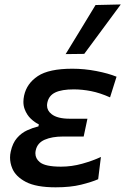

<svg xmlns="http://www.w3.org/2000/svg" viewBox="-20 -810 549 841"><path d="M223.5 10.5Q138.5 10.5 93.2 -13.2Q48 -37 33.5 -73Q24 -96 24 -120Q24 -133 27 -146Q35 -183 54.2 -205.2Q73.5 -227.5 98.5 -239Q123.5 -250.5 148.5 -256.5L150 -265.5Q133 -273 115.2 -289.8Q97.5 -306.5 88 -332Q82.5 -346.5 82.5 -364Q82.5 -376.5 85.5 -391Q97 -444.5 145.8 -476.8Q194.5 -509 297 -509Q349.5 -509 402.2 -498.8Q455 -488.5 490.5 -474L462 -383.5Q418.5 -403 379.2 -410.8Q340 -418.5 303 -418.5Q250.5 -418.5 222.2 -405Q194 -391.5 187.5 -361Q186 -354 186 -348Q186 -325.5 206 -310Q231.5 -290 285 -290H363L346.5 -212H255.5Q208 -212 175.8 -198Q143.5 -184 136.5 -151.5Q135 -144.5 135 -138.5Q135 -115.5 154 -100Q177.5 -80 247 -80Q294 -80 339.8 -92.8Q385.5 -105.5 422 -122.5L410 -25Q381.5 -12.5 335 -1Q288.5 10.5 223.5 10.5ZM267.5 -573Q300.5 -627.5 333.5 -681Q366 -734.5 398.5 -788L509 -790.5Q468.5 -735 428.5 -681.5Q388.5 -627.5 349 -574Z"/></svg>

Font: Heraclito Medium
Style: Italic
Weight: 500
Italic angle: -12°
Designer: Kostas Bartsokas (font) & Cristiano Sobral (main changes)
Foundry: Kostas Bartsokas (font) & Cristiano Sobral (main changes)
Version: Version 1.00;July 8, 2020;FontCreator 13.0.0.2655 64-bit